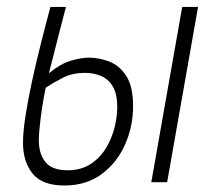

<svg xmlns="http://www.w3.org/2000/svg" viewBox="-20 -538 626 567"><path d="M169.9 9.8Q104.5 9.8 76.2 -25.4Q47.9 -60.5 47.9 -116.7Q47.9 -147.5 54.9 -193.4Q62 -239.3 73.7 -293.9Q85.4 -348.6 99.9 -406Q114.3 -463.4 128.9 -517.6H174.8Q156.2 -447.3 143.6 -396.7Q130.9 -346.2 124.5 -321.8Q158.7 -349.6 188.7 -358.6Q218.8 -367.7 243.7 -367.7Q271.5 -367.7 301.5 -356.7Q331.5 -345.7 352.3 -314.7Q373 -283.7 373 -224.1Q373 -165 349.4 -111.3Q325.7 -57.6 280.3 -23.9Q234.9 9.8 169.9 9.8ZM115.2 -279.3Q106 -235.8 100.3 -191.4Q94.7 -147 94.7 -123.5Q94.7 -83.5 114.3 -59.3Q133.8 -35.2 179.2 -35.2Q219.7 -35.2 247.8 -53.7Q275.9 -72.3 293.2 -101.1Q310.5 -129.9 318.4 -161.9Q326.2 -193.8 326.2 -221.2Q326.2 -261.2 312.7 -283.2Q299.3 -305.2 277.6 -314Q255.9 -322.8 231.4 -322.8Q193.8 -322.8 166 -308.6Q138.2 -294.4 115.2 -279.3ZM426.8 0 518.1 -517.6H564.9L473.6 0Z"/></svg>

Font: Cascadia Mono PL ExtraLight
Style: Italic
Weight: 200
Italic angle: -10°
Monospace: yes
Designer: Aaron Bell
Foundry: Saja Typeworks
Version: Version 2404.023; ttfautohint (v1.8.4)